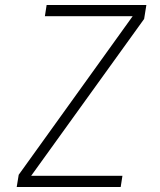

<svg xmlns="http://www.w3.org/2000/svg" viewBox="-20 -750 640 770"><path d="M464 0H47L55 -49L512 -685H160L167 -730H567L558 -674L105 -45H471Z"/></svg>

Font: JetBrains Mono Extra Light
Style: Italic
Weight: 200
Italic angle: -9°
Monospace: yes
Designer: Philipp Nurullin, Konstantin Bulenkov
Foundry: JetBrains
Version: 2.002